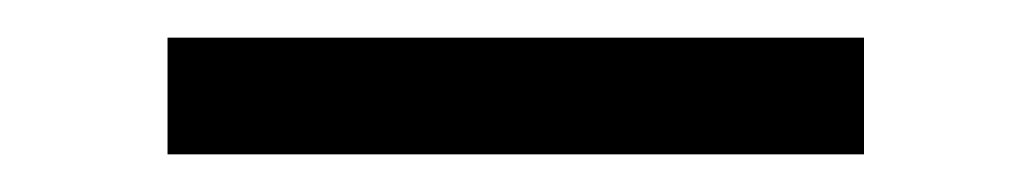

<svg xmlns="http://www.w3.org/2000/svg" viewBox="-20 -820 548 102"><path d="M69 -738V-800H439V-738Z"/></svg>

Font: Zaghawa Beria
Style: Regular
Weight: 400
Designer: Anonymous
Foundry: Designed by a volunteer who chooses to remain anonymous, in cooperation with SIL International and the Mission Protestan
Version: Version 1.001